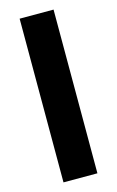

<svg xmlns="http://www.w3.org/2000/svg" viewBox="-111 -754 489 801"><g transform="rotate(-15 133.0 -353.5)"><path d="M206.4 0H59.9V-707H206.4Z"/></g></svg>

Font: WEMIX Pretendard Variable
Style: Regular
Weight: 400
Designer: Base glyphs from Inter by Rasmus Andersson; Hangeul glyphs from Noto Sans CJK(Source Han Sans) by Jang Soo-young and Kan
Foundry: Kil Hyung-jin
Version: Version 1.000;Glyphs 3.2 (3208)